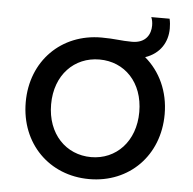

<svg xmlns="http://www.w3.org/2000/svg" viewBox="-48 -677 733 731"><g transform="rotate(5 318.5 -311.5)"><path d="M319 6C472 6 584 -107 584 -265C584 -352 549 -426 491 -475C547 -494 575 -539 575 -592C575 -604 574 -616 571 -629H501C505 -620 507 -609 507 -597C507 -565 490 -529 436 -529C393 -529 371 -535 319 -535C166 -535 53 -423 53 -265C53 -107 166 6 319 6ZM319 -78C223 -78 150 -152 150 -265C150 -378 223 -451 319 -451C415 -451 487 -378 487 -265C487 -152 414 -78 319 -78Z"/></g></svg>

Font: Chess Sans Medium
Style: Regular
Weight: 500
Designer: Wolf Bōese
Foundry: Wolf Bōese
Version: Version 7.223;Glyphs 3.3 (3306)